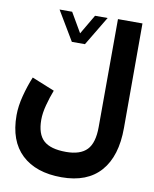

<svg xmlns="http://www.w3.org/2000/svg" viewBox="-99 -756 871 1085"><g transform="rotate(10 336.0 -214.0)"><path d="M254.4 -509.8 154.3 -677.7H226.6L292 -565.4L357.9 -677.7H430.2L329.6 -509.8ZM201.7 -220.2Q185.5 -178.7 173.1 -131.8Q160.6 -85 160.6 -46.9Q160.6 35.2 200.4 71.8Q240.2 108.4 329.6 108.4Q411.1 108.4 449.2 68.8Q487.3 29.3 487.3 -62.5L488.8 -681.6H629.4L628.9 -81.5Q628.9 80.1 552.7 167Q476.6 253.9 329.1 253.9Q182.1 253.9 100.3 176.8Q18.6 99.6 18.6 -47.4Q18.6 -99.6 34.2 -159.7Q49.8 -219.7 71.8 -272.9Z"/></g></svg>

Font: Vazir Black FD
Style: Black-FD
Weight: 900
Designer: Saber Rastikerdar
Foundry: Saber Rastikerdar
Version: Version 30.0.0